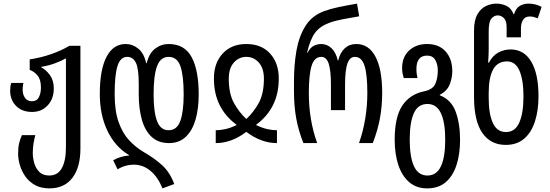

<svg xmlns="http://www.w3.org/2000/svg" viewBox="-20 -790 3035 1060"><path d="M253 250Q206 250 173 231.5Q140 213 119.5 183.5Q99 154 89.5 121Q80 88 80 59Q80 24 85.5 1Q91 -22 101 -44H175Q170 -26 165.5 -0.5Q161 25 161 56Q161 81 169 110Q177 139 197 159Q217 179 252 179Q299 179 321.5 138Q344 97 344 24V-468Q318 -453 282 -440Q246 -427 208 -421V-418Q234 -405 255.5 -375.5Q277 -346 277 -302Q277 -245 243.5 -208.5Q210 -172 157 -172Q101 -172 68.5 -205.5Q36 -239 36 -289Q36 -313 42 -332H109Q108 -324 106.5 -315.5Q105 -307 105 -296Q105 -268 118 -249.5Q131 -231 157 -231Q183 -231 194.5 -253Q206 -275 206 -307Q206 -351 187 -373.5Q168 -396 144 -404V-462Q208 -472 263.5 -491.5Q319 -511 363 -537H424V30Q424 134 379.5 192Q335 250 253 250Z M877 250Q852 188 811 153.5Q770 119 718 119Q697 119 674.5 125Q652 131 629 145L605 95Q621 85 644.5 77.5Q668 70 692 69V66Q616 21 573.5 -67Q531 -155 531 -271Q531 -405 568 -476Q605 -547 674 -547Q712 -547 743.5 -521.5Q775 -496 787 -441H790Q803 -496 836.5 -521.5Q870 -547 911 -547Q999 -547 1038 -474.5Q1077 -402 1077 -269Q1077 -190 1059.5 -129.5Q1042 -69 1005.5 -34.5Q969 0 913 0Q854 0 817 -34.5Q780 -69 763 -130Q746 -191 746 -269V-327Q746 -412 730 -444Q714 -476 682 -476Q645 -476 629 -426.5Q613 -377 613 -271Q613 -177 635 -115.5Q657 -54 693 -15.5Q729 23 771 48Q831 82 874.5 121.5Q918 161 942 226ZM911 -71Q957 -71 975.5 -122.5Q994 -174 994 -269Q994 -373 976 -424.5Q958 -476 911 -476Q866 -476 847 -424.5Q828 -373 828 -269Q828 -172 847 -121.5Q866 -71 911 -71Z M1171 0V-71Q1196 -71 1223.5 -77Q1251 -83 1285 -99V-102Q1225 -146 1193 -209.5Q1161 -273 1161 -357Q1161 -442 1209.5 -494.5Q1258 -547 1340 -547Q1423 -547 1471 -494.5Q1519 -442 1519 -357Q1519 -273 1487 -209.5Q1455 -146 1395 -102V-99Q1429 -83 1456.5 -77Q1484 -71 1509 -71V0Q1422 0 1340 -62Q1258 0 1171 0ZM1340 -133Q1381 -171 1409 -222.5Q1437 -274 1437 -356Q1437 -413 1409 -444.5Q1381 -476 1340 -476Q1299 -476 1271 -444.5Q1243 -413 1243 -356Q1243 -274 1271 -222.5Q1299 -171 1340 -133Z M1655 0Q1627 -71 1615 -138.5Q1603 -206 1603 -285V-342Q1603 -431 1616.5 -509.5Q1630 -588 1666 -646Q1702 -704 1771 -729Q1803 -741 1848 -750.5Q1893 -760 1951 -770L1963 -700Q1915 -692 1871 -683.5Q1827 -675 1798 -664Q1746 -645 1719 -608.5Q1692 -572 1675 -498H1677Q1694 -529 1714 -538Q1734 -547 1753 -547Q1786 -547 1810.5 -523.5Q1835 -500 1845 -456H1847Q1858 -500 1883.5 -523.5Q1909 -547 1947 -547Q2016 -547 2053 -477Q2090 -407 2090 -277Q2090 -204 2077.5 -136.5Q2065 -69 2038 0H1962Q1985 -65 1996.5 -135.5Q2008 -206 2008 -277Q2008 -378 1992.5 -427Q1977 -476 1939 -476Q1911 -476 1898 -439Q1885 -402 1885 -322V-182H1807V-322Q1807 -402 1794.5 -439Q1782 -476 1754 -476Q1716 -476 1700.5 -427.5Q1685 -379 1685 -276Q1685 -128 1731 0Z M2338 250Q2279 250 2239 215.5Q2199 181 2179 120.5Q2159 60 2159 -19Q2159 -144 2201 -207Q2243 -270 2322 -286Q2370 -296 2383.5 -327.5Q2397 -359 2397 -401Q2397 -435 2383 -459Q2369 -483 2338 -483Q2279 -483 2279 -409Q2279 -394 2280.5 -383Q2282 -372 2285 -359H2209Q2205 -372 2202.5 -384.5Q2200 -397 2200 -414Q2200 -476 2239 -511.5Q2278 -547 2338 -547Q2403 -547 2440 -506Q2477 -465 2477 -397Q2477 -360 2462.5 -323.5Q2448 -287 2408 -267V-264Q2472 -239 2496 -172.5Q2520 -106 2520 -19Q2520 60 2500.5 120.5Q2481 181 2441 215.5Q2401 250 2338 250ZM2340 179Q2390 179 2414 128.5Q2438 78 2438 -19Q2438 -115 2414 -165.5Q2390 -216 2340 -216Q2288 -216 2265 -165.5Q2242 -115 2242 -19Q2242 76 2265.5 127.5Q2289 179 2340 179Z M2772 10Q2689 10 2643 -56Q2597 -122 2597 -256V-621Q2597 -678 2615.5 -710.5Q2634 -743 2662.5 -756.5Q2691 -770 2720 -770Q2749 -770 2775.5 -758Q2802 -746 2815 -712H2818Q2829 -746 2850.5 -758Q2872 -770 2897 -770Q2937 -770 2970 -752L2949 -689Q2936 -694 2926 -696.5Q2916 -699 2905 -699Q2879 -699 2867.5 -680Q2856 -661 2856 -634V-584H2777V-640Q2777 -675 2762 -690Q2747 -705 2728 -705Q2708 -705 2693 -687.5Q2678 -670 2678 -617V-518Q2678 -489 2675 -444H2679Q2699 -482 2730.5 -499.5Q2762 -517 2799 -517Q2873 -517 2913 -449.5Q2953 -382 2953 -258Q2953 -181 2933.5 -120Q2914 -59 2874 -24.5Q2834 10 2772 10ZM2773 -61Q2824 -61 2847 -113.5Q2870 -166 2870 -257Q2870 -348 2848 -399.5Q2826 -451 2779 -451Q2727 -451 2702.5 -406.5Q2678 -362 2678 -276V-249Q2678 -161 2701 -111Q2724 -61 2773 -61Z"/></svg>

Font: Noto Sans Georgian ExtraCondensed
Style: Regular
Weight: 400
Width: 2
Designer: Monotype Design Team, Akaki Razmadze
Foundry: Google LLC
Version: Version 2.005; ttfautohint (v1.8.4.7-5d5b)